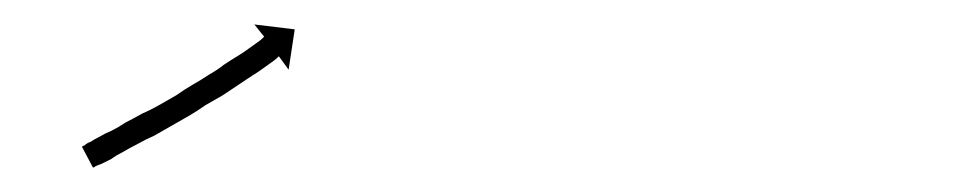

<svg xmlns="http://www.w3.org/2000/svg" viewBox="-20 -418 795 157"><path d="M49 -299Q51 -301 54 -302Q57 -304 61 -306Q66 -309 71 -311Q77 -314 83 -318Q89 -321 96 -325Q103 -328 110 -332Q117 -336 124 -340Q124 -340 124 -340Q124 -340 124 -340Q124 -340 124 -340Q124 -340 124 -340Q131 -345 138 -349Q138 -349 138 -349Q138 -349 138 -349Q138 -349 138 -349Q138 -349 138 -349Q145 -353 151 -357Q151 -357 151 -357Q151 -357 151 -357Q151 -357 151 -357Q151 -357 151 -357Q158 -361 163 -365Q163 -365 163 -365Q163 -365 163 -365Q163 -365 163 -365Q163 -365 163 -365Q169 -369 174 -372Q174 -372 174 -372Q174 -372 174 -372Q174 -372 174 -372Q174 -372 174 -372Q179 -375 183 -378Q183 -378 183 -378Q183 -378 183 -378Q183 -378 183 -378Q183 -378 183 -378Q187 -381 190 -383Q193 -385 195 -387Q195 -387 196 -388L188 -398L221 -394L216 -361L208 -372Q207 -371 207 -371Q205 -369 202 -367Q199 -365 195 -362Q195 -362 195 -362Q195 -362 195 -362Q195 -362 195 -362Q195 -362 195 -362Q191 -359 186 -356Q186 -356 186 -356Q186 -356 186 -356Q186 -356 186 -356Q186 -356 186 -356Q180 -352 174 -348Q174 -348 174 -348Q174 -348 174 -348Q174 -348 174 -348Q174 -348 174 -348Q168 -344 162 -340Q162 -340 162 -340Q162 -340 162 -340Q162 -340 162 -340Q162 -340 162 -340Q155 -336 148 -332Q148 -332 148 -332Q148 -332 148 -332Q148 -332 148 -332Q148 -332 148 -332Q141 -327 134 -323Q134 -323 134 -323Q134 -323 134 -323Q134 -323 134 -323Q134 -323 134 -323Q127 -319 120 -315Q113 -311 106 -307Q99 -304 92 -300Q86 -297 81 -294Q75 -291 71 -288Q67 -286 63 -284Q60 -283 58 -282Q57 -281 56 -281L47 -298Q48 -299 49 -299Z"/></svg>

Font: FRB American Cursive Just Arrows
Style: Italic
Weight: 400
Italic angle: -25°
Version: Version 2.0;Modular Font Editor K font №1